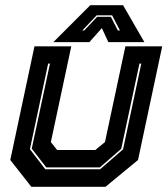

<svg xmlns="http://www.w3.org/2000/svg" viewBox="-20 -718 644 738"><path d="M100.5 0 19.5 -103 112.5 -540H254L175.5 -172L199.5 -141.5H346.5L383.5 -172L462 -540H603.5L510.5 -103L385.5 0ZM154 -67.5H365L453 -144L523 -473.5H516L446 -146L364 -74.5H158L102 -146.5L172 -473.5H165L95 -144.5ZM327 -698H453L535 -556H396.5L371.5 -610L323.5 -556H185ZM351.5 -659 296.5 -601H304L353.5 -653.5H406L433 -601H441L411 -659Z"/></svg>

Font: Tourney Thin ExtraBold
Style: Italic
Weight: 800
Italic angle: -12°
Version: Version 1.015